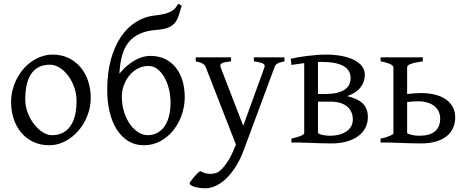

<svg xmlns="http://www.w3.org/2000/svg" viewBox="-20 -760 2481 1024"><path d="M388.2 -222.2Q388.2 -260.7 375.5 -295.7Q362.8 -330.6 342.8 -357.2Q322.8 -383.8 297.4 -399.4Q272 -415 247.1 -415Q210 -415 184.6 -400.9Q159.2 -386.7 143.8 -362.1Q128.4 -337.4 121.6 -303.7Q114.7 -270 114.7 -231Q114.7 -192.4 128.4 -157.5Q142.1 -122.6 162.8 -96.2Q183.6 -69.8 208.5 -54.4Q233.4 -39.1 255.9 -39.1Q290.5 -39.1 315.4 -52Q340.3 -64.9 356.4 -88.9Q372.6 -112.8 380.4 -146.5Q388.2 -180.2 388.2 -222.2ZM463.9 -236.8Q463.9 -204.1 455.6 -172.9Q447.3 -141.6 432.6 -113.8Q418 -85.9 397.5 -62.3Q377 -38.6 352.3 -21.5Q327.6 -4.4 299.8 5.1Q272 14.6 242.2 14.6Q195.8 14.6 158.4 -2.9Q121.1 -20.5 94.5 -51.3Q67.9 -82 53.5 -124.5Q39.1 -167 39.1 -216.8Q39.1 -249 47.1 -280.3Q55.2 -311.5 69.6 -339.6Q84 -367.7 104.2 -391.4Q124.5 -415 149.2 -432.1Q173.8 -449.2 202.4 -459Q231 -468.8 261.2 -468.8Q307.1 -468.8 344.5 -451.2Q381.8 -433.6 408.4 -402.6Q435.1 -371.6 449.5 -329.1Q463.9 -286.6 463.9 -236.8Z M772 -408.2Q741.2 -408.2 715.3 -394.5Q689.5 -380.9 670.4 -357.9Q651.4 -335 640.6 -305.4Q629.9 -275.9 629.9 -244.6Q629.9 -198.7 642.3 -160.9Q654.8 -123 674.6 -95.9Q694.3 -68.8 718.8 -54Q743.2 -39.1 766.6 -39.1Q797.4 -39.1 820.6 -52.2Q843.8 -65.4 859.1 -88.6Q874.5 -111.8 882.1 -143.6Q889.6 -175.3 889.6 -212.4Q889.6 -251 880.6 -286.4Q871.6 -321.8 856 -348.9Q840.3 -376 818.8 -392.1Q797.4 -408.2 772 -408.2ZM814.9 -600.6Q761.2 -596.7 724.6 -579.6Q688 -562.5 664.8 -533Q641.6 -503.4 630.6 -461.7Q619.6 -419.9 616.7 -367.2Q640.6 -395.5 663.6 -413.8Q686.5 -432.1 707.5 -442.9Q728.5 -453.6 747.3 -457.8Q766.1 -461.9 781.7 -461.9Q827.6 -461.9 862.1 -444.6Q896.5 -427.2 919.4 -397.2Q942.4 -367.2 953.9 -327.4Q965.3 -287.6 965.3 -242.7Q965.3 -193.8 949.2 -147.5Q933.1 -101.1 904.3 -64.9Q875.5 -28.8 835.4 -7.1Q795.4 14.6 747.1 14.6Q699.7 14.6 663.3 -8.1Q627 -30.8 602.1 -70.3Q577.1 -109.9 564.5 -164.1Q551.8 -218.3 551.8 -281.7Q551.8 -370.1 571 -441.2Q590.3 -512.2 624.5 -563Q658.7 -613.8 705.6 -643.1Q752.4 -672.4 807.6 -677.7Q841.8 -681.2 863 -687.5Q884.3 -693.8 897.5 -702.1Q910.6 -710.4 917.7 -720.2Q924.8 -730 930.2 -739.7Q935.1 -737.8 940.2 -735.1Q945.3 -732.4 949.2 -730Q940.4 -698.2 932.6 -675Q924.8 -651.9 911.1 -636.2Q897.5 -620.6 875.2 -612.1Q853 -603.5 814.9 -600.6Z M1497.1 -433.1Q1482.4 -429.7 1473.1 -426.8Q1463.9 -423.8 1458 -420.2Q1452.1 -416.5 1449 -411.9Q1445.8 -407.2 1443.4 -399.9L1280.3 40Q1259.8 94.2 1234.6 132.8Q1209.5 171.4 1182.4 196Q1155.3 220.7 1127.9 232.4Q1100.6 244.1 1076.2 244.1Q1057.6 244.1 1042 241.7Q1026.4 239.3 1015.1 235.6Q1003.9 231.9 997.6 227.3Q991.2 222.7 991.2 218.3Q991.2 215.3 997.1 206.5Q1002.9 197.8 1011.7 187.3Q1020.5 176.8 1030.5 167Q1040.5 157.2 1048.3 152.3Q1071.8 166 1095 167Q1118.2 168 1136.2 161.1Q1145 158.2 1156.7 147.5Q1168.5 136.7 1180.4 121.1Q1192.4 105.5 1203.9 85.7Q1215.3 65.9 1224.1 44.9L1238.3 11.2L1078.1 -399.9Q1073.7 -413.6 1061 -420.7Q1048.3 -427.7 1023.9 -433.1V-454.1H1212.4V-433.1Q1193.4 -430.7 1181.4 -428.2Q1169.4 -425.8 1162.8 -422.1Q1156.2 -418.5 1155.3 -413.1Q1154.3 -407.7 1157.2 -399.9L1277.3 -88.9L1390.1 -399.9Q1392.6 -407.2 1390.9 -412.4Q1389.2 -417.5 1382.6 -421.1Q1376 -424.8 1364 -427.5Q1352.1 -430.2 1334 -433.1V-454.1H1497.1Z M1695.8 -429.7Q1690.9 -429.7 1686 -429.4Q1681.2 -429.2 1675.8 -429.2V-258.8H1714.8Q1754.9 -258.8 1781.2 -266.1Q1807.6 -273.4 1822.8 -285.2Q1837.9 -296.9 1844 -312Q1850.1 -327.1 1850.1 -342.8Q1850.1 -363.3 1841.3 -379.4Q1832.5 -395.5 1813.7 -406.7Q1794.9 -418 1765.9 -423.8Q1736.8 -429.7 1695.8 -429.7ZM1675.8 -217.8V-52.7Q1675.8 -51.8 1676.8 -48.8Q1689 -42 1706.3 -39.1Q1723.6 -36.1 1740.7 -36.1Q1766.1 -36.1 1788.1 -41.7Q1810.1 -47.4 1826.4 -58.3Q1842.8 -69.3 1852.3 -85.4Q1861.8 -101.6 1861.8 -122.1Q1861.8 -142.1 1855 -159.4Q1848.1 -176.8 1834 -189.7Q1819.8 -202.6 1797.4 -210.2Q1774.9 -217.8 1743.7 -217.8ZM1941.9 -134.3Q1941.9 -103.5 1928.5 -77.9Q1915 -52.2 1890.1 -33.9Q1865.2 -15.6 1829.6 -5.4Q1793.9 4.9 1749.5 4.9Q1740.7 4.9 1728.3 4.6Q1715.8 4.4 1701.9 4.2Q1688 3.9 1673.1 3.4Q1658.2 2.9 1644 2.4Q1610.4 1.5 1573.7 0H1534.2V-21Q1567.4 -27.8 1585 -35.9Q1602.5 -43.9 1602.5 -50.8V-423.3Q1584 -420.9 1566.4 -418.5Q1548.8 -416 1534.7 -413.6L1530.8 -446.8Q1546.9 -450.7 1569.8 -454.6Q1592.8 -458.5 1618.4 -461.7Q1644 -464.8 1670.2 -466.8Q1696.3 -468.8 1717.8 -468.8Q1765.6 -468.8 1804.2 -461.2Q1842.8 -453.6 1869.9 -439.5Q1897 -425.3 1911.4 -405.5Q1925.8 -385.7 1925.8 -360.8Q1925.3 -321.3 1900.9 -291.5Q1876.5 -261.7 1831.5 -247.6Q1857.9 -240.7 1878.4 -231.7Q1898.9 -222.7 1913.1 -209.5Q1927.2 -196.3 1934.6 -178Q1941.9 -159.7 1941.9 -134.3Z M2209.5 -219.7Q2192.4 -219.7 2178.2 -218.5Q2164.1 -217.3 2151.4 -215.8V-48.8Q2164.1 -43 2180.9 -39.6Q2197.8 -36.1 2216.3 -36.1Q2271 -36.1 2299.3 -59.1Q2327.6 -82 2327.6 -127Q2327.6 -147 2320.3 -163.8Q2313 -180.7 2298.1 -193.1Q2283.2 -205.6 2261 -212.6Q2238.8 -219.7 2209.5 -219.7ZM2234.9 -454.1V-433.1Q2210.4 -429.2 2194.6 -425.8Q2178.7 -422.4 2168.9 -418.5Q2159.2 -414.6 2155.3 -410.4Q2151.4 -406.2 2151.4 -401.4V-258.3Q2168 -260.7 2186.8 -262.2Q2205.6 -263.7 2225.1 -263.7Q2267.6 -263.7 2301.3 -254.9Q2335 -246.1 2358.6 -229.5Q2382.3 -212.9 2395 -189Q2407.7 -165 2407.7 -134.3Q2407.7 -103.5 2396.5 -77.9Q2385.3 -52.2 2362.5 -33.9Q2339.8 -15.6 2305.7 -5.4Q2271.5 4.9 2225.1 4.9Q2216.3 4.9 2203.9 4.6Q2191.4 4.4 2177.5 4.2Q2163.6 3.9 2148.7 3.4Q2133.8 2.9 2119.6 2.4Q2085.9 1.5 2049.3 0H2009.8V-21Q2024.4 -23.4 2036.9 -27.3Q2049.3 -31.2 2058.6 -35.2Q2067.9 -39.1 2073 -42.5Q2078.1 -45.9 2078.1 -48.3V-401.4Q2078.1 -406.2 2072.5 -411.1Q2066.9 -416 2057.4 -419.9Q2047.9 -423.8 2035.6 -427.2Q2023.4 -430.7 2009.8 -433.1V-454.1Z"/></svg>

Font: Gentium Plus CyrE
Style: Regular
Weight: 400
Designer: J. Victor Gaultney, Annie Olsen, Iska Routamaa, Becca Hirsbrunner
Foundry: SIL International
Version: Version 5.000